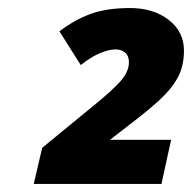

<svg xmlns="http://www.w3.org/2000/svg" viewBox="-20 -873 478 478"><path d="M64 -415 85 -505 213 -610Q260 -648 280.5 -671.5Q301 -695 301 -718Q301 -734 291.5 -742Q282 -750 268 -750Q251 -750 228.5 -740.5Q206 -731 181 -711L128 -795Q166 -824 206 -838.5Q246 -853 304 -853Q362 -853 400 -823.5Q438 -794 438 -747Q438 -708 422 -679Q406 -650 375 -622Q344 -594 299 -560L254 -525H406L382 -415Z"/></svg>

Font: Noto Sans Disp ExtBd
Style: Italic
Weight: 800
Italic angle: -12°
Designer: Monotype Design Team
Foundry: Monotype Imaging Inc.
Version: Version 2.000;GOOG;noto-source:20170915:90ef993387c0